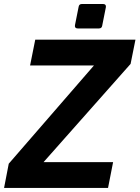

<svg xmlns="http://www.w3.org/2000/svg" viewBox="-41 -924 686 944"><path d="M340.8 -784.2H445.8C454.6 -784.2 460 -788.6 461.4 -797.4L479.5 -888.2C481.4 -897.9 476.6 -904.3 466.3 -904.3H361.3C352.5 -904.3 347.2 -899.9 345.7 -891.1L327.6 -800.3C325.7 -790.5 330.6 -784.2 340.8 -784.2ZM-21 0H490.2L515.1 -127H173.3L601.1 -609.9L625 -729H132.3L106.9 -602.1H420.9L2 -119.1Z"/></svg>

Font: Hack
Style: Bold Oblique
Weight: 700
Italic angle: -12°
Monospace: yes
Designer: Christopher Simpkins
Foundry: Christopher Simpkins
Version: Version 2.010